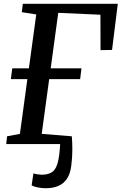

<svg xmlns="http://www.w3.org/2000/svg" viewBox="-20 -763 644 1017"><path d="M222.5 234Q201 234 180.2 229.8Q159.5 225.5 147.5 219L157 155.5Q167 158.5 180 160.5Q193 162.5 200 162.5Q238.5 162.5 259.5 145.8Q280.5 129 289.5 83Q292 70 294 54.2Q296 38.5 297.2 23.5Q298.5 8.5 298.5 0H13L17.5 -41L85.5 -54L125 -344H37.5L45 -401H133L172 -686.5L95.5 -698.5L101 -743H604L573.5 -498.5L512.5 -497.5L512 -685L288.5 -695L248.5 -401H411.5L404.5 -344H240.5L201 -54L360.5 -41Q363 -10.5 363.2 28.2Q363.5 67 357.5 115Q352 158.5 334.2 184.5Q316.5 210.5 288.2 222.2Q260 234 222.5 234Z"/></svg>

Font: Merriweather 20pt Medium
Style: Italic
Weight: 500
Italic angle: -7.8°
Version: Version 2.101